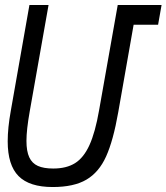

<svg xmlns="http://www.w3.org/2000/svg" viewBox="-20 -745 670 773"><path d="M11 -176Q11 -230 23.5 -299L98.5 -725H175.5L99.5 -295.5Q86.5 -222 86.5 -178Q86.5 -136 97.8 -111.8Q109 -87.5 132.5 -77Q156 -66.5 194.5 -66.5Q247.5 -66.5 282.2 -88.2Q317 -110 340.2 -161Q363.5 -212 379 -301.5L454 -725H630.5L616.5 -645.5H518L456 -293Q436 -179 407.2 -115.2Q378.5 -51.5 328 -21.8Q277.5 8 192 8Q98.5 8 54.8 -36Q11 -80 11 -176Z"/></svg>

Font: JuliaMono Italic
Style: Regular
Weight: 400
Italic angle: -9°
Monospace: yes
Designer: cormullion
Foundry: corm
Version: Version 0.049; ttfautohint (v1.8.4)